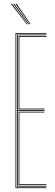

<svg xmlns="http://www.w3.org/2000/svg" viewBox="-20 -970 284 990"><path d="M60 0V-800H219V-796H64V-4H219V0ZM76 -16V-394H209V-390H80V-20H219V-16ZM68 -8V-792H219V-788H72V-402H209V-398H72V-12H219V-8ZM76 -406V-784H219V-780H80V-410H209V-406ZM118.2 -845 36.2 -950H42.2L122.2 -845ZM126.2 -845 48.2 -950H54.2L130.2 -845ZM134.2 -845 60.2 -950H66.2L138.2 -845Z"/></svg>

Font: Big Shoulders Inline Display Thin Thin
Style: Regular
Weight: 250
Version: Version 2.002